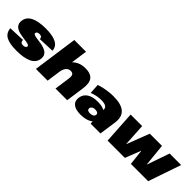

<svg xmlns="http://www.w3.org/2000/svg" viewBox="201 -1856 2985 2985"><g transform="rotate(45 1694.0 -363.0)"><path d="M321 14Q163 14 88.5 -28.5Q14 -71 7 -166L274 -177Q275 -146 289 -131Q303 -116 334 -116Q359 -116 376 -126Q393 -136 395 -152Q398 -170 378.5 -179Q359 -188 326 -193Q293 -198 253.5 -203Q214 -208 175 -217.5Q136 -227 105 -245.5Q74 -264 58 -295.5Q42 -327 49 -377Q61 -464 150 -509Q239 -554 402 -554Q555 -554 633.5 -511.5Q712 -469 717 -382L449 -371Q451 -396 436.5 -410Q422 -424 392 -424Q368 -424 351.5 -414.5Q335 -405 333 -388Q331 -371 350 -362Q369 -353 402 -347.5Q435 -342 474.5 -337Q514 -332 552.5 -322Q591 -312 622.5 -293.5Q654 -275 670 -243.5Q686 -212 679 -162Q666 -75 576 -30.5Q486 14 321 14Z M1202 -253Q1210 -312 1195.5 -337Q1181 -362 1140 -362Q1093 -362 1063 -325Q1033 -288 1022 -214L926 -114L937 -190Q963 -367 1049 -460Q1135 -553 1272 -553Q1391 -553 1438 -492Q1485 -431 1465 -298L1423 0H1166ZM839 -740H1097L1049 -401L993 0H735Z M1918 -216 1927 -281Q1935 -331 1902.5 -354.5Q1870 -378 1794 -378Q1748 -378 1699 -368Q1650 -358 1601 -338L1591 -503Q1632 -518 1684 -529.5Q1736 -541 1789.5 -547Q1843 -553 1890 -553Q2062 -553 2137.5 -485.5Q2213 -418 2194 -281L2154 0H1939ZM1725 13Q1618 13 1565 -30Q1512 -73 1522 -150L1523 -157Q1534 -235 1599.5 -278Q1665 -321 1775 -321Q1889 -321 1946.5 -278.5Q2004 -236 1993 -158L1992 -151Q1982 -73 1911.5 -30Q1841 13 1725 13ZM1816 -105Q1852 -105 1875 -118Q1898 -131 1901 -154L1902 -160Q1905 -181 1887 -194Q1869 -207 1832 -207Q1800 -207 1779 -193.5Q1758 -180 1754 -159V-153Q1751 -131 1767.5 -118Q1784 -105 1816 -105Z M2278 -540H2531L2553 -171H2557L2699 -540H2967L3004 -171H3007L3135 -540H3388L3203 0H2823L2795 -255H2791L2691 0H2311Z"/></g></svg>

Font: Pathway Extreme 28pt Black
Style: Italic
Weight: 900
Italic angle: -8°
Designer: Eduardo Rodriguez Tunni
Foundry: Eduardo Rodriguez Tunni
Version: Version 1.001;gftools[0.9.26]